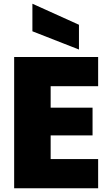

<svg xmlns="http://www.w3.org/2000/svg" viewBox="-20 -1011 588 1031"><path d="M507 -548H252V-433H477V-284H252V-157H507V0H56V-705H507ZM154 -991 404 -878V-745L154 -843Z"/></svg>

Font: Parkinsans Light ExtraBold
Style: Regular
Weight: 800
Version: Version 1.000